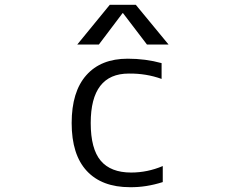

<svg xmlns="http://www.w3.org/2000/svg" viewBox="-20 -777 1040 807"><path d="M361.3 -259.8Q361.3 -151.4 403.3 -101.6Q445.3 -51.8 531.2 -51.8Q599.6 -51.8 664.1 -79.1V-11.7Q593.8 10.7 526.4 9.8Q408.2 9.8 344.7 -58.6Q281.2 -127 281.2 -259.8Q281.2 -391.6 342.8 -460.9Q404.3 -530.3 516.6 -530.3Q591.8 -530.3 659.2 -511.7V-445.3Q593.8 -468.8 521.5 -467.8Q361.3 -467.8 361.3 -259.8ZM688.5 -589.8H597.7L497.1 -721.7H495.1L395.5 -589.8H304.7L441.4 -756.8H550.8Z"/></svg>

Font: Gen Shin Gothic Monospace Normal
Style: Regular
Weight: 350
Designer: [Source Han Sans]
Ryoko NISHIZUKA  (kana & ideographs); Paul D. Hunt (Latin, Greek & Cyrillic); Wenlong ZHANG  (bopomofo
Version: Version 1.002.20150607